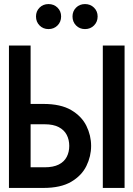

<svg xmlns="http://www.w3.org/2000/svg" viewBox="-20 -924 656 944"><path d="M24 0V-700H130.5V-413H193.5Q278.5 -413 330 -382.8Q381.5 -352.5 404.8 -305.2Q428 -258 428 -206.5Q428 -155.5 404.8 -108Q381.5 -60.5 330 -30.2Q278.5 0 193.5 0ZM130.5 -101.5H199.5Q242 -101.5 268.8 -115Q295.5 -128.5 308 -152.5Q320.5 -176.5 320.5 -206.5Q320.5 -237 308 -261Q295.5 -285 268.8 -299Q242 -313 199.5 -313H130.5ZM485.5 0V-700H592.5V0ZM218.5 -781Q192 -781 174.5 -798.8Q157 -816.5 157 -843Q157 -869 174.5 -886.5Q192 -904 218.5 -904Q245 -904 262.8 -886.5Q280.5 -869 280.5 -843Q280.5 -816.5 262.8 -798.8Q245 -781 218.5 -781ZM398 -781Q371.5 -781 354 -798.8Q336.5 -816.5 336.5 -843Q336.5 -869 354 -886.5Q371.5 -904 398 -904Q424.5 -904 442.2 -886.5Q460 -869 460 -843Q460 -816.5 442.2 -798.8Q424.5 -781 398 -781Z"/></svg>

Font: Overpass Mono SemiBold
Style: Regular
Weight: 600
Monospace: yes
Designer: Delve Withrington, Dave Bailey
Foundry: Delve Fonts LLC
Version: Version 4.000